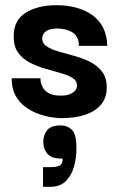

<svg xmlns="http://www.w3.org/2000/svg" viewBox="-20 -446 461 741"><path d="M217 10Q203 10 179 6.5Q155 3 128.5 -6.5Q102 -16 78 -33.5Q54 -51 39.5 -78Q25 -105 25 -144H136Q136 -143 137 -132.5Q138 -122 144.5 -109.5Q151 -97 167 -87Q183 -77 214 -77Q238 -77 252 -83.5Q266 -90 272 -99Q278 -108 277 -116Q277 -135 259.5 -145.5Q242 -156 214 -164Q186 -172 154.5 -181Q123 -190 95 -204.5Q67 -219 49.5 -243.5Q32 -268 33 -308Q33 -368 79.5 -397Q126 -426 198 -426Q239 -426 274 -416.5Q309 -407 336 -388Q363 -369 378 -339Q393 -309 394 -269H284Q285 -289 277.5 -302Q270 -315 258 -322Q246 -329 231.5 -332.5Q217 -336 202 -336Q170 -336 156.5 -324.5Q143 -313 143 -299Q143 -278 161 -266.5Q179 -255 207 -247Q235 -239 267.5 -230Q300 -221 328 -207Q356 -193 374 -169.5Q392 -146 392 -108Q392 -69 370.5 -43Q349 -17 310 -3.5Q271 10 217 10ZM146 275V199H173Q200 199 211 192.5Q222 186 222 166Q180 167 163.5 148Q147 129 147 102Q147 75 162 56.5Q177 38 213 38Q240 38 257.5 55Q275 72 275 125Q275 165 265 199Q255 233 233 254Q211 275 174 275Z"/></svg>

Font: Darker Grotesque ExtraBold
Style: Regular
Weight: 800
Designer: Gabriel Lam
Foundry: TypeRant
Version: Version 1.000;gftools[0.9.28]